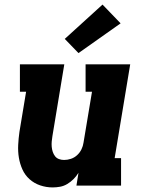

<svg xmlns="http://www.w3.org/2000/svg" viewBox="-20 -811 640 839"><path d="M210 8Q182 8 155.5 -1Q129 -10 109 -28Q89 -46 78 -70.5Q67 -95 62.5 -122Q58 -149 59.5 -178Q61 -207 65 -235L94 -410H67V-530H261L209 -216Q207 -204 206 -192.5Q205 -181 206 -169.5Q207 -158 210.5 -147.5Q214 -137 220.5 -128.5Q227 -120 237.5 -116Q248 -112 260 -112Q275 -112 290 -117Q305 -122 317 -133Q329 -144 336 -158.5Q343 -173 345 -188L382 -410H354V-530H549L481 -120H509V0H314L323 -56Q314 -41 301.5 -28.5Q289 -16 274 -7Q259 2 242.5 5Q226 8 210 8ZM323 -579 263 -641 428 -791 507 -709Z"/></svg>

Font: Iosevka Curly Slab HvExObl
Style: Regular
Weight: 900
Width: 7
Italic angle: -9°
Monospace: yes
Designer: Belleve Invis
Foundry: Belleve Invis
Version: Version 11.1.0; ttfautohint (v1.8.3)